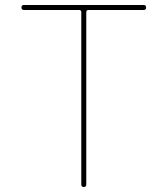

<svg xmlns="http://www.w3.org/2000/svg" viewBox="-20 -750 672 770"><path d="M76 -710Q66 -710 66 -720Q66 -730 76 -730H556Q566 -730 566 -720Q566 -710 556 -710H335Q326 -710 326 -701V-10Q326 0 316 0Q306 0 306 -10V-701Q306 -710 297 -710Z"/></svg>

Font: Rounded Mplus 1c Thin
Style: Regular
Weight: 250
Version: Version 1.059.20150529